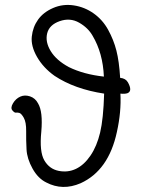

<svg xmlns="http://www.w3.org/2000/svg" viewBox="-20 -726 570 767"><path d="M491 -397Q510 -363 490 -354Q480 -350 461 -352Q465 -280 447 -199Q414 -45 302 6Q230 37 165 3Q132 -13 110 -52.5Q88 -92 86 -129Q84 -166 84.5 -202Q85 -238 75 -255.5Q65 -273 57 -275Q49 -277 43.5 -276Q38 -275 29.5 -285Q21 -295 32 -313.5Q43 -332 61 -340Q79 -348 100 -341Q121 -334 132 -313Q152 -280 145 -200Q137 -120 157 -85.5Q177 -51 214 -43.5Q251 -36 283.5 -51.5Q316 -67 341.5 -104.5Q367 -142 380 -196.5Q393 -251 396 -352Q278 -370 198 -423Q153 -455 128 -498.5Q103 -542 107 -580Q111 -618 132 -647.5Q153 -677 192 -694Q231 -711 274.5 -704.5Q318 -698 354 -672.5Q390 -647 412 -607Q434 -567 445 -524Q456 -481 460 -415Q482 -413 491 -397ZM395 -420Q391 -514 350 -583Q332 -615 296 -635.5Q260 -656 218.5 -641.5Q177 -627 168.5 -593Q160 -559 182.5 -522Q205 -485 255 -458Q314 -429 395 -420Z"/></svg>

Font: LXGW WenKai Lite
Style: Regular
Weight: 400
Designer: LXGW / Fontworks Inc.
Foundry: LXGW / Fontworks Inc.
Version: Version 1.511; March 25, 2025